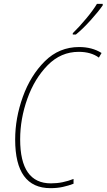

<svg xmlns="http://www.w3.org/2000/svg" viewBox="-20 -970 555 1000"><path d="M375 -790Q411 -819 451.5 -864Q492 -909 515 -942V-950H485Q466 -918 429.5 -874Q393 -830 359 -797V-790ZM363 -13V-38Q335 -27 306 -21Q277 -15 245 -15Q85 -15 85 -244Q85 -351 122.5 -456Q160 -561 228.5 -630.5Q297 -700 390 -700Q454 -700 495 -670L509 -694Q460 -725 392 -725Q288 -725 213.5 -651Q139 -577 99 -466Q59 -355 59 -243Q59 10 243 10Q278 10 307.5 3.5Q337 -3 363 -13Z"/></svg>

Font: Noto Sans Display SemiCondensed Thin
Style: Italic
Weight: 250
Width: 4
Designer: Monotype Design team
Foundry: Monotype Imaging Inc.
Version: 1.000